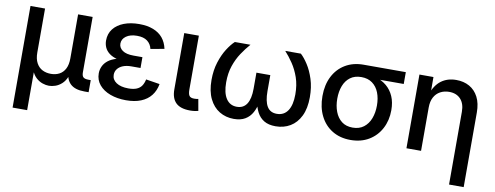

<svg xmlns="http://www.w3.org/2000/svg" viewBox="-62 -863 3562 1383"><g transform="rotate(10 1718.5 -171.5)"><path d="M68.8 204.1V-539.1H175.3V-217.3Q175.3 -170.9 191.7 -140.9Q208 -110.8 235.6 -96.9Q263.2 -83 297.9 -83Q332.5 -83 359.4 -97.2Q386.2 -111.3 401.6 -141.1Q417 -170.9 417 -217.3V-539.1H523.4V-133.3Q523.4 -108.4 534.4 -98.4Q545.4 -88.4 572.3 -88.4H588.9V0H557.6Q488.3 0 454.3 -32.7Q420.4 -65.4 420.4 -127.9V-177.2H441.9Q441.9 -123 428 -87.9Q414.1 -52.7 391.8 -32.7Q369.6 -12.7 345 -4.4Q320.3 3.9 298.3 3.9Q276.9 3.9 252 -4.4Q227.1 -12.7 204.8 -32.7Q182.6 -52.7 168.5 -87.9Q154.3 -123 154.3 -177.2H175.3V204.1Z M863.3 10.3Q798.8 10.3 747.6 -8.8Q696.3 -27.8 666.7 -63.2Q637.2 -98.6 637.2 -147Q637.2 -173.8 648.7 -198.7Q660.2 -223.6 684.6 -242.7Q709 -261.7 749 -272.9Q789.1 -284.2 846.7 -284.2H926.8V-236.8H860.4Q824.7 -236.8 799.1 -226.6Q773.4 -216.3 759.3 -198Q745.1 -179.7 745.1 -155.3Q745.1 -120.1 777.3 -98.4Q809.6 -76.7 865.7 -76.7Q902.3 -76.7 925.8 -86.4Q949.2 -96.2 962.2 -115.2Q975.1 -134.3 981 -162.6L1082 -146.5Q1073.2 -97.2 1045.7 -62Q1018.1 -26.9 972.4 -8.3Q926.8 10.3 863.3 10.3ZM848.6 -259.3Q792 -259.3 753.4 -269.5Q714.8 -279.8 691.7 -297.6Q668.5 -315.4 658.2 -338.9Q647.9 -362.3 647.9 -388.7Q647.9 -438.5 675.5 -473.9Q703.1 -509.3 751.7 -528.1Q800.3 -546.9 863.3 -546.9Q922.9 -546.9 966.3 -530Q1009.8 -513.2 1036.4 -481Q1063 -448.7 1072.8 -402.3L973.1 -384.3Q965.3 -419.4 938.2 -440.2Q911.1 -460.9 862.8 -460.9Q813 -460.9 783.2 -439.5Q753.4 -418 753.4 -384.8Q753.4 -354.5 780.8 -335.2Q808.1 -315.9 861.8 -315.9H926.8V-259.3Z M1331.1 2.9Q1260.3 2.9 1226.8 -29.8Q1193.4 -62.5 1193.4 -127V-539.1H1300.3V-146Q1300.3 -113.3 1309.6 -99.9Q1318.8 -86.4 1345.2 -86.4Q1356.4 -86.4 1363.3 -87.2Q1370.1 -87.9 1375.5 -89.4L1390.6 -4.4Q1379.9 -1.5 1364 0.7Q1348.1 2.9 1331.1 2.9Z M1651.4 7.8Q1592.8 7.8 1546.1 -20.3Q1499.5 -48.3 1472.4 -103.8Q1445.3 -159.2 1445.3 -241.2Q1445.3 -312.5 1463.9 -370.8Q1482.4 -429.2 1509.8 -472.2Q1537.1 -515.1 1563.5 -539.1H1677.7Q1646.5 -503.9 1617.7 -460.7Q1588.9 -417.5 1570.6 -363.8Q1552.2 -310.1 1552.2 -242.7Q1552.2 -165 1579.8 -123.5Q1607.4 -82 1657.7 -82Q1706.1 -82 1730.5 -119.9Q1754.9 -157.7 1754.9 -231V-348.6H1856.4V-231Q1856.4 -157.7 1878.9 -119.9Q1901.4 -82 1950.2 -82Q2002.4 -82 2030.3 -123.5Q2058.1 -165 2058.1 -242.7Q2058.1 -311.5 2039.3 -365.7Q2020.5 -419.9 1991.7 -462.6Q1962.9 -505.4 1932.1 -539.1H2046.4Q2072.3 -515.6 2099.6 -473.4Q2127 -431.2 2145.8 -372.6Q2164.6 -314 2164.6 -241.2Q2164.6 -158.7 2137.5 -103.3Q2110.4 -47.9 2063.5 -20Q2016.6 7.8 1957 7.8Q1905.3 7.8 1872.3 -12.2Q1839.4 -32.2 1821 -67.4Q1802.7 -102.5 1794.9 -147.9H1813Q1805.2 -101.1 1786.1 -66.2Q1767.1 -31.2 1734.1 -11.7Q1701.2 7.8 1651.4 7.8Z M2505.4 11.2Q2429.2 11.2 2372.1 -23.4Q2314.9 -58.1 2283.7 -120.6Q2252.4 -183.1 2252.4 -265.6Q2252.4 -348.1 2283.9 -409.7Q2315.4 -471.2 2372.3 -505.1Q2429.2 -539.1 2505.4 -539.1H2814V-452.6H2584.5L2505.4 -448.7Q2457 -448.7 2424.8 -424.8Q2392.6 -400.9 2376.7 -359.6Q2360.8 -318.4 2360.8 -265.6Q2360.8 -213.4 2377 -170.9Q2393.1 -128.4 2425 -103.8Q2457 -79.1 2505.4 -79.1Q2553.7 -79.1 2586.2 -104Q2618.7 -128.9 2634.8 -171.1Q2650.9 -213.4 2650.9 -265.6Q2650.9 -318.4 2634.8 -359.6Q2618.7 -400.9 2586.2 -424.8Q2553.7 -448.7 2505.4 -448.7V-479.5Q2561 -479.5 2607.4 -465.6Q2653.8 -451.7 2687.5 -423.1Q2721.2 -394.5 2740 -351.6Q2758.8 -308.6 2758.8 -250.5Q2758.8 -175.8 2727.3 -116.2Q2695.8 -56.6 2638.9 -22.7Q2582 11.2 2505.4 11.2Z M3020.5 -317.4V0H2913.6V-539.1H3016.1L3016.6 -406.7H3002.9Q3026.9 -479 3072.3 -512.9Q3117.7 -546.9 3182.1 -546.9Q3237.3 -546.9 3279.1 -523.4Q3320.8 -500 3344.5 -454.3Q3368.2 -408.7 3368.2 -341.3V204.1H3261.2V-328.1Q3261.2 -387.7 3230.7 -420.7Q3200.2 -453.6 3147 -453.6Q3110.8 -453.6 3082 -438Q3053.2 -422.4 3036.9 -392.1Q3020.5 -361.8 3020.5 -317.4Z"/></g></svg>

Font: Inter 18pt Medium
Style: Regular
Weight: 500
Designer: Rasmus Andersson
Foundry: rsms
Version: Version 4.001;git-66647c0bb